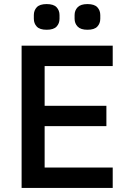

<svg xmlns="http://www.w3.org/2000/svg" viewBox="-20 -922 633 942"><path d="M533 0H86V-698H533V-598H199V-403H502V-303H199V-100H533ZM209 -776Q175 -776 160.5 -791.5Q146 -807 146 -830V-848Q146 -871 160.5 -886.5Q175 -902 209 -902Q243 -902 257.5 -886.5Q272 -871 272 -848V-830Q272 -807 257.5 -791.5Q243 -776 209 -776ZM409 -776Q376 -776 361 -791.5Q346 -807 346 -830V-848Q346 -871 361 -886.5Q376 -902 409 -902Q443 -902 457.5 -886.5Q472 -871 472 -848V-830Q472 -807 457.5 -791.5Q443 -776 409 -776Z"/></svg>

Font: IBM Plex Sans Medium
Style: Regular
Weight: 500
Designer: Mike Abbink, Paul van der Laan, Pieter van Rosmalen
Foundry: Bold Monday
Version: Version 3.201